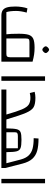

<svg xmlns="http://www.w3.org/2000/svg" viewBox="1001 -1730 729 2771"><g transform="rotate(90 1365.5 -344.5)"><path d="M74 -203Q74 -247 81.5 -296Q89 -345 101 -376L162 -365Q138 -281 138 -212Q138 -123 155 -72H475Q467 -128 467 -252Q467 -347 482.5 -394Q498 -441 539.5 -460Q581 -479 667 -479Q719 -479 764.5 -472.5Q810 -466 870 -450V0H206Q156 0 127.5 -19.5Q99 -39 86.5 -82.5Q74 -126 74 -203ZM806 -124V-405H583Q554 -405 544.5 -393.5Q535 -382 535 -347V-72H759Q786 -72 796 -83.5Q806 -95 806 -124ZM648 -640Q648 -654 665.5 -671Q683 -688 697 -689Q711 -688 728.5 -671Q746 -654 746 -640Q746 -626 728 -608Q710 -590 697 -591Q684 -590 666 -608Q648 -626 648 -640Z M1082 -630H1146V0H1082Z M1755 -72V0H1272V-72H1633Q1589 -226 1558.5 -297Q1528 -368 1491 -393.5Q1454 -419 1390 -419Q1360 -419 1322 -410L1305 -480Q1349 -491 1390 -491Q1482 -491 1526.5 -465.5Q1571 -440 1607 -358.5Q1643 -277 1704 -72Z M2405 -55V0H1715V-72H1833Q1834 -177 1844.5 -220Q1855 -263 1887 -276.5Q1919 -290 1998 -290Q2083 -290 2118 -276Q2153 -262 2164 -219.5Q2175 -177 2176 -72H2336L2282 -280Q2262 -353 2223.5 -393.5Q2185 -434 2125 -450Q2065 -466 1974 -466L1979 -536Q2086 -536 2156 -516.5Q2226 -497 2271.5 -447Q2317 -397 2341 -305ZM1889 -72H2120V-238H1944Q1913 -238 1901 -229Q1889 -220 1889 -197Z M2561 -630H2625V0H2561Z"/></g></svg>

Font: Changa Light
Style: Regular
Weight: 300
Designer: Eduardo Rodriguez Tunni
Foundry: Eduardo Rodriguez Tunni
Version: Version 2.002; ttfautohint (v1.5) -l 8 -r 50 -G 110 -x 14 -H